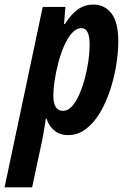

<svg xmlns="http://www.w3.org/2000/svg" viewBox="-76 -575 549 831"><path d="M-56.2 235.8 108.9 -544.9H207L201.2 -471.2H205.1Q232.9 -515.1 262.2 -535.2Q291.5 -555.2 327.1 -555.2Q377.9 -555.2 407 -516.1Q436 -477.1 436 -396Q436 -349.1 427.2 -294.4Q418.5 -239.7 400.9 -186Q383.3 -132.3 357.2 -87.9Q331.1 -43.5 296.1 -16.8Q261.2 9.8 217.8 9.8Q184.1 9.8 160.2 -9.3Q136.2 -28.3 125 -62H122.1Q118.7 -35.2 114.3 -10.7Q109.9 13.7 106.9 30.8L63 235.8ZM196.8 -95.2Q217.8 -95.2 235.6 -115Q253.4 -134.8 267.6 -167.2Q281.7 -199.7 291.7 -237.8Q301.8 -275.9 306.9 -313.5Q312 -351.1 312 -380.9Q312 -453.1 276.9 -453.1Q253.9 -453.1 234.9 -431.4Q215.8 -409.7 200.9 -375.2Q186 -340.8 175.8 -301Q165.5 -261.2 160.2 -224.4Q154.8 -187.5 154.8 -162.1Q154.8 -95.2 196.8 -95.2Z"/></svg>

Font: Open Sans Condensed
Style: Bold Italic
Weight: 700
Width: 3
Italic angle: -12°
Designer: Monotype Design Team
Foundry: Monotype Imaging Inc.
Version: Version 3.003; ttfautohint (v1.8.4)